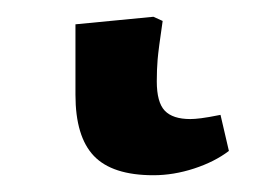

<svg xmlns="http://www.w3.org/2000/svg" viewBox="-20 20 305 229"><path d="M163 229Q114 229 92 206Q70 183 70 133V49L163 40L174 45Q169 79 168 91Q167 103 167 117Q167 142 176.5 152Q186 162 207 162Q212 162 220 161Q228 160 243 157L253 200Q236 213 211.5 221Q187 229 163 229Z"/></svg>

Font: Literata 7pt Medium
Style: Regular
Weight: 500
Designer: Latin by Veronika Burian and Jose Scaglione. Greek by Irene Vlachou. Cyrillic by Vera Evstafieva.
Foundry: TypeTogether
Version: Version 3.002